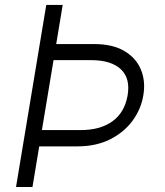

<svg xmlns="http://www.w3.org/2000/svg" viewBox="-20 -747 658 767"><path d="M164.8 -727.3H230.5L204.5 -571H356.2Q430 -571 476.9 -543.1Q523.8 -515.3 543 -468.8Q562.1 -422.2 552.6 -366.8Q543.7 -311.4 509.6 -264.9Q475.5 -218.4 419.6 -190.3Q363.6 -162.3 289.8 -162.3H136.7L109.7 0H44ZM147.4 -227.3H300.1Q379.3 -226.9 428.4 -261.9Q477.6 -296.9 489.7 -365.4Q501.4 -433.6 463.1 -470Q424.7 -506.4 345.5 -506.7H193.9Z"/></svg>

Font: Inter UI Light
Style: Italic
Weight: 300
Italic angle: 9.39999°
Designer: Rasmus Andersson
Foundry: rsms
Version: 3.2;8d6f07862